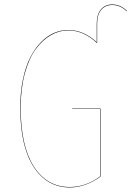

<svg xmlns="http://www.w3.org/2000/svg" viewBox="-20 -823 583 852"><path d="M478 -803.2Q514.6 -803.2 543 -774.9L542 -772.9Q514.2 -800.8 478 -800.8Q447.3 -800.8 429.2 -779.5Q411.1 -758.3 411.1 -717.8V-634.8L409.2 -632.8Q351.1 -688 282.2 -688Q242.7 -688 205.8 -667Q168.9 -646 138.7 -605.2Q108.4 -564.5 90.1 -497.1Q71.8 -429.7 71.8 -345.2Q71.8 -175.8 129.9 -84.5Q188 6.8 290 6.8Q360.8 6.8 423.8 -40V-339.8H300.8L299.8 -341.8H425.8V-39.1Q359.4 8.8 290 8.8Q188 8.8 128.9 -83Q69.8 -174.8 69.8 -345.2Q69.8 -414.1 82 -471.7Q94.2 -529.3 114.7 -569.1Q135.3 -608.9 162.6 -636.5Q189.9 -664.1 220.2 -677Q250.5 -689.9 282.2 -689.9Q351.1 -689.9 409.2 -635.7V-717.8Q409.2 -758.8 427.7 -781Q446.3 -803.2 478 -803.2Z"/></svg>

Font: Fira Sans Compressed Two
Style: Regular
Weight: 100
Width: 1
Designer: Carrois Corporate & Edenspiekermann AG
Foundry: Carrois Corporate GbR & Edenspiekermann AG
Version: Version 4.203;PS 004.203;hotconv 1.0.88;makeotf.lib2.5.64775